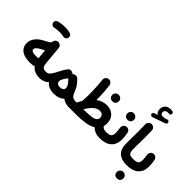

<svg xmlns="http://www.w3.org/2000/svg" viewBox="-94 -1741 2778 2778"><g transform="rotate(45 1294.5 -352.5)"><path d="M43.9 -182.1C43.9 -132.8 63 -93.3 101.1 -63C138.7 -32.2 196.3 -17.1 273.9 -17.1C289.1 -17.1 313 -18.1 332.5 -20.5C343.3 -22 353 -26.4 361.8 -32.7C395 15.6 450.2 42.5 536.6 42.5H537.1C555.2 42.5 570.3 36.1 583 23.9C595.2 11.2 601.6 -3.9 601.6 -22C601.6 -40 595.2 -55.2 583 -67.9C570.3 -80.6 555.2 -86.9 537.1 -86.9H536.6C478 -86.9 456.1 -100.1 447.3 -189.5L422.9 -460.4C421.4 -478.5 414.1 -492.7 400.9 -503.9C387.7 -514.6 374 -520 358.9 -520C356.9 -520 355 -520 352.5 -519.5C335 -518.1 320.8 -510.7 309.6 -498C298.3 -484.9 293 -471.2 293 -456.5C293 -454.1 293 -452.1 293.5 -450.2C287.6 -440.9 276.4 -431.6 259.8 -421.4C243.2 -411.1 226.1 -401.9 208 -393.1C106.4 -344.7 43.9 -272 43.9 -182.1ZM174.3 -189.5C174.3 -220.2 211.4 -249 263.7 -274.9C279.3 -282.7 293.9 -290.5 307.1 -298.3L317.9 -177.7C318.8 -168 319.8 -158.7 321.3 -149.9C318.8 -149.9 316.9 -149.9 314.5 -149.4C300.3 -147.5 283.2 -146.5 273.9 -146.5C205.1 -146.5 174.3 -161.6 174.3 -189.5ZM106.4 -660.2C114.7 -633.3 139.6 -622.6 157.2 -622.6C161.6 -622.6 166.5 -623 171.4 -624.5C194.3 -631.8 232.4 -634.3 276.9 -634.3C305.7 -634.3 330.6 -631.3 352.1 -626C356.4 -625 360.8 -624.5 365.2 -624.5C377.4 -624.5 395.5 -627.9 409.7 -647.9C416 -656.7 418.9 -666 418.9 -676.3C418.9 -680.7 418 -688 415.5 -697.8C413.1 -707.5 404.8 -716.3 390.6 -724.1C363.8 -735.4 324.2 -741.7 276.9 -741.7C230 -741.7 178.7 -735.8 142.1 -724.6C114.3 -715.3 104.5 -690.9 104.5 -673.8C104.5 -669.4 105 -664.6 106.4 -660.2Z M472.7 -22C472.7 -3.9 479 11.2 491.2 23.9C503.9 36.1 519 42.5 537.1 42.5C594.2 42.5 639.2 19 674.3 -12.7C704.1 31.7 759.3 57.1 838.9 57.1C908.7 57.1 963.9 35.6 998.5 -2C1031.7 24.9 1077.6 42.5 1141.6 42.5H1142.1C1160.2 42.5 1175.3 36.1 1188 23.9C1200.2 11.2 1206.5 -3.9 1206.5 -22C1206.5 -40 1200.2 -55.2 1188 -67.9C1175.3 -80.6 1160.2 -86.9 1142.1 -86.9H1141.6C1110.4 -86.9 1087.4 -94.7 1072.3 -109.9C1057.1 -125 1043.5 -149.4 1030.3 -184.1C1022 -205.1 1013.7 -224.1 1004.4 -241.2C995.1 -257.8 981.9 -275.9 965.3 -295.4C956.1 -307.1 945.3 -318.8 933.6 -330.1C931.6 -332.5 929.2 -335 926.8 -337.4C914.6 -350.1 904.3 -356.4 895 -356.9H879.9C862.3 -356.9 847.2 -351.1 835 -338.9L831.5 -335C829.1 -337.4 827.1 -339.8 824.7 -341.8C812.5 -352.5 797.9 -357.9 781.2 -357.9C779.8 -357.9 774.4 -357.9 765.1 -357.4C755.4 -356.9 745.1 -349.6 733.9 -336.4C733.4 -335.9 732.4 -335 731.9 -334C708 -304.7 684.6 -264.2 663.1 -221.2C643.1 -180.7 624 -148.4 606 -124C587.9 -99.1 564.9 -86.9 537.1 -86.9C519 -86.9 503.9 -80.6 491.2 -67.9C479 -55.2 472.7 -40 472.7 -22ZM833.5 -246.6C835.4 -245.1 837.4 -243.2 839.4 -241.2C884.8 -197.3 907.7 -159.2 907.7 -127C907.7 -93.3 881.8 -72.3 835.4 -72.3C788.1 -72.3 766.1 -93.8 766.1 -127C766.1 -144 772.9 -164.6 787.1 -188.5C796.4 -204.1 808.1 -220.7 819.3 -235.8L821.3 -237.8C824.7 -241.7 827.6 -245.6 830.6 -249C831.5 -248.5 832.5 -247.6 833.5 -246.6Z M1077.6 -22.5C1077.6 -5.4 1084 9.8 1096.2 22.5C1108.9 34.7 1124 41 1142.1 41H1285.2C1347.2 41 1406.2 37.1 1461.4 28.8C1516.6 20.5 1563 4.4 1600.6 -19C1641.1 22 1694.8 42.5 1761.2 42.5H1761.7C1779.8 42.5 1794.9 36.1 1807.6 23.9C1819.8 11.2 1826.2 -3.9 1826.2 -22C1826.2 -40 1819.8 -55.2 1807.6 -67.9C1794.9 -80.6 1779.8 -86.9 1761.7 -86.9H1761.2C1720.2 -86.9 1696.8 -102.1 1682.6 -124C1688 -142.6 1690.4 -162.6 1690.4 -184.6C1690.4 -241.7 1672.9 -287.1 1638.2 -320.8C1603 -354.5 1557.6 -371.1 1502.4 -371.1C1444.3 -371.1 1390.1 -351.1 1340.8 -316.4V-343.3C1340.8 -424.8 1332.5 -537.1 1323.7 -598.1C1318.4 -632.8 1290 -656.7 1259.3 -656.7C1255.9 -656.7 1252.4 -656.7 1249 -656.2C1233.4 -653.8 1220.2 -646.5 1210 -634.3C1199.2 -622.1 1193.8 -608.9 1193.8 -595.2C1193.8 -592.3 1193.8 -589.4 1194.3 -585.9C1203.1 -524.9 1210.4 -398.4 1210.4 -294.4C1210.4 -245.6 1209 -204.6 1205.1 -171.9C1204.6 -169.4 1204.6 -166.5 1204.6 -163.1C1191.4 -141.1 1179.2 -118.2 1168 -94.2C1166.5 -91.8 1165.5 -89.4 1165 -86.9H1142.1C1124 -86.9 1108.9 -80.6 1096.2 -68.4C1084 -55.7 1077.6 -40.5 1077.6 -22.5ZM1450.2 -533.2C1450.2 -522.5 1451.7 -512.7 1455.1 -503.9C1462.9 -483.9 1480 -465.3 1516.6 -465.3C1569.8 -465.3 1584 -506.3 1584 -532.7C1584 -543.9 1580.6 -555.7 1573.7 -567.4C1562.5 -584.5 1543.5 -597.7 1516.1 -597.7C1497.1 -597.7 1481 -591.3 1468.8 -578.1C1456.5 -564.9 1450.2 -549.8 1450.2 -533.2ZM1487.3 -241.2C1532.7 -241.2 1561 -215.8 1561 -173.3C1561 -163.1 1559.6 -154.3 1556.6 -146.5C1555.2 -144.5 1554.2 -142.6 1553.2 -140.1C1541 -117.7 1514.6 -103 1473.1 -96.7C1431.6 -90.3 1374.5 -86.9 1302.2 -86.9C1327.1 -132.3 1356 -169.4 1387.7 -198.2C1419.4 -227.1 1452.6 -241.2 1487.3 -241.2Z M1697.3 -22C1697.3 -3.9 1703.6 11.2 1715.8 23.9C1728.5 36.1 1743.7 42.5 1761.7 42.5C1921.4 42.5 2006.8 -35.6 2006.8 -173.8C2006.8 -206.5 2003.4 -247.6 1994.1 -294.9C1991.2 -312.5 1983.4 -326.2 1970.7 -336.4C1958 -346.2 1944.8 -351.1 1931.2 -351.1C1927.7 -351.1 1924.8 -350.6 1921.4 -350.1C1903.8 -347.7 1890.1 -340.3 1880.4 -327.1C1870.1 -314 1865.2 -300.3 1865.2 -286.1C1865.2 -283.2 1865.2 -280.3 1865.7 -277.3C1872.1 -237.8 1875.5 -199.2 1875.5 -174.3C1875.5 -140.1 1866.7 -117.2 1849.6 -105C1832.5 -92.8 1803.2 -86.9 1761.7 -86.9C1743.7 -86.9 1728.5 -80.6 1715.8 -67.9C1703.6 -55.2 1697.3 -40 1697.3 -22ZM1793.9 -498.5C1793.9 -487.8 1795.4 -478 1798.8 -469.2C1806.6 -449.2 1823.7 -430.7 1860.4 -430.7C1913.6 -430.7 1927.7 -471.7 1927.7 -498C1927.7 -509.3 1924.3 -521 1917.5 -532.7C1906.2 -549.8 1887.2 -563 1859.9 -563C1840.8 -563 1824.7 -556.6 1812.5 -543.5C1800.3 -530.3 1793.9 -515.1 1793.9 -498.5Z M2047.9 -732.4C2053.7 -716.3 2068.8 -711.4 2078.1 -711.4C2081.5 -711.4 2084.5 -711.9 2087.9 -712.9L2286.1 -782.7C2300.3 -786.6 2306.6 -800.8 2306.6 -812C2306.6 -814.5 2306.2 -816.9 2305.7 -819.3C2301.8 -836.4 2286.1 -843.3 2275.9 -843.3C2272.5 -843.3 2269 -842.8 2265.6 -841.3C2245.6 -834.5 2231 -830.1 2221.2 -828.1C2210.9 -825.7 2201.7 -824.7 2192.9 -824.7C2161.1 -824.7 2141.1 -839.4 2141.1 -867.2C2141.1 -897.9 2162.1 -919.4 2205.1 -919.4C2212.9 -919.4 2218.8 -918.9 2223.1 -918C2224.6 -917.5 2226.1 -917.5 2227.5 -917.5C2241.2 -917.5 2255.9 -929.7 2257.3 -945.8V-948.2C2257.3 -962.4 2247.1 -977.1 2230 -979.5C2219.7 -981 2208.5 -981.9 2196.8 -981.9C2160.2 -981.9 2131.3 -971.7 2110.8 -950.7C2089.8 -929.7 2079.6 -902.8 2079.6 -871.1C2079.6 -834.5 2093.3 -808.1 2120.6 -791L2067.4 -772.5C2051.3 -767.1 2045.9 -751.5 2045.9 -742.2C2045.9 -738.8 2046.4 -735.8 2047.9 -732.4ZM2088.9 -185.5C2088.9 -103 2108.4 -44.4 2147.5 -9.8C2186.5 25.4 2242.2 42.5 2314.9 42.5H2315.4C2333.5 42.5 2348.6 36.1 2361.3 23.9C2373.5 11.2 2379.9 -3.9 2379.9 -22C2379.9 -40 2373.5 -55.2 2361.3 -67.9C2348.6 -80.6 2333.5 -86.9 2315.4 -86.9H2314.9C2277.3 -86.9 2252 -94.2 2238.8 -109.4C2225.6 -124 2218.8 -149.9 2218.8 -187.5C2218.8 -317.9 2221.2 -394 2221.2 -437C2221.2 -479.5 2220.2 -524.4 2218.8 -572.3C2218.3 -590.3 2211.4 -605 2198.2 -617.2C2185.1 -628.9 2170.4 -634.8 2153.8 -634.8H2150.9C2133.3 -634.3 2118.7 -627.4 2106.9 -614.3C2094.7 -601.1 2088.9 -585.4 2088.9 -568.4V-566.9C2090.8 -522.5 2091.8 -480.5 2091.8 -441.4V-402.8C2091.3 -379.9 2090.8 -348.6 2090.3 -309.1C2089.4 -269 2088.9 -228 2088.9 -185.5Z M2251 -22C2251 -3.9 2257.3 11.2 2269.5 23.9C2282.2 36.1 2297.4 42.5 2315.4 42.5C2475.1 42.5 2560.5 -35.6 2560.5 -173.8C2560.5 -206.5 2557.1 -247.6 2547.9 -294.9C2544.9 -312.5 2537.1 -326.2 2524.4 -336.4C2511.7 -346.2 2498.5 -351.1 2484.9 -351.1C2481.4 -351.1 2478.5 -350.6 2475.1 -350.1C2457.5 -347.7 2443.8 -340.3 2434.1 -327.1C2423.8 -314 2418.9 -300.3 2418.9 -286.1C2418.9 -283.2 2418.9 -280.3 2419.4 -277.3C2425.8 -237.8 2429.2 -199.2 2429.2 -174.3C2429.2 -140.1 2420.4 -117.2 2403.3 -105C2386.2 -92.8 2356.9 -86.9 2315.4 -86.9C2297.4 -86.9 2282.2 -80.6 2269.5 -67.9C2257.3 -55.2 2251 -40 2251 -22ZM2285.2 209.5C2285.2 220.2 2286.6 230 2290 238.8C2297.9 258.8 2314.9 277.3 2351.6 277.3C2404.8 277.3 2418.9 236.3 2418.9 210C2418.9 198.7 2415.5 187 2408.7 175.3C2397.5 158.2 2378.4 145 2351.1 145C2332 145 2315.9 151.9 2303.7 165C2291.5 178.2 2285.2 192.9 2285.2 209.5Z"/></g></svg>

Font: Mikhak
Style: Bold
Weight: 700
Designer: Amin Abedi
Version: Version 3.2